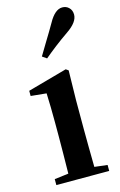

<svg xmlns="http://www.w3.org/2000/svg" viewBox="-129 -910 605 965"><g transform="rotate(-15 173.5 -427.5)"><path d="M314 0V-31L247 -39C246 -115 245 -180 245 -235V-385L248 -541L235 -550L30 -493V-466L111 -458C113 -410 114 -359 114 -306V-235C114 -181 113 -116 112 -40L39 -31V0ZM159 -627C196 -658 239 -692 290 -727C328 -753 347 -779 347 -805C347 -820 342 -833 332 -842C323 -851 311 -855 298 -855C273 -855 249 -835 227 -795C213 -771 195 -740 172 -703C156 -676 144 -656 136 -643Z"/></g></svg>

Font: AllPunType Bold
Style: Regular
Weight: 700
Version: 1.0